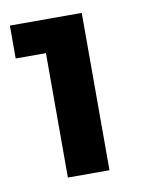

<svg xmlns="http://www.w3.org/2000/svg" viewBox="-57 -818 368 500"><g transform="rotate(-10 126.5 -568.0)"><path d="M3 -776V-689H83V-360H193V-776Z"/></g></svg>

Font: Juman SemiBold
Style: Regular
Weight: 600
Designer: Bandar Raffah (Arabic) Julieta Ulanovsky (Latin)
Foundry: Caramella
Version: Version 5.022;PS 005.022;hotconv 1.0.88;makeotf.lib2.5.64775